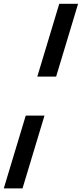

<svg xmlns="http://www.w3.org/2000/svg" viewBox="-64 -788 442 1040"><path d="M240 -373H138L257 -767.5H359ZM-43.5 232.5 75.5 -162H177L58 232.5Z"/></svg>

Font: Newsreader 6pt SemiBold
Style: Italic
Weight: 600
Italic angle: -17°
Designer: Hugues Gentile
Foundry: Production Type
Version: Version 1.003; ttfautohint (v1.8.3)